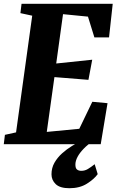

<svg xmlns="http://www.w3.org/2000/svg" viewBox="-23 -763 626 1016"><path d="M-3 0 3 -49.5 62 -62.5 147.5 -680 85 -693.5 91 -743H573.5L554 -565H476.5L442.5 -675L310.5 -688L274.5 -427L465 -447L445 -340.5L265 -355L224.5 -65L396.5 -81.5L465.5 -224.5L546 -217L510 0ZM344.5 233Q294.5 233 272 211.5Q249.5 190 249.5 159.5Q249.5 125.5 265.2 98Q281 70.5 305.5 48.5Q330 26.5 358.2 9.2Q386.5 -8 410.5 -21L436.5 -29L472 -18.5Q441 2 419.8 24Q398.5 46 387.5 66.8Q376.5 87.5 376 106Q375.5 127 384.5 134Q393.5 141 407 141Q426 141 442.2 131.2Q458.5 121.5 478 106L494 158.5Q475.5 184.5 437.2 208.8Q399 233 344.5 233Z"/></svg>

Font: Merriweather 24pt SemiCondensed Black
Style: Italic
Weight: 900
Width: 4
Italic angle: -7.8°
Designer: Eben Sorkin
Foundry: Eben Sorkin
Version: Version 2.101